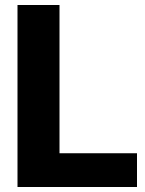

<svg xmlns="http://www.w3.org/2000/svg" viewBox="-20 -748 580 768"><path d="M50 -728H218V-135H528V0H50Z"/></svg>

Font: Freesentation 9 Black
Style: Regular
Weight: 900
Designer: glyphs from Roboto by Christian Robertson / Hangul glyphs from Noto Sans CJK(Source Han Sans) by Jang Soo-young and Kang
Foundry: PT&
Version: Version 2.001